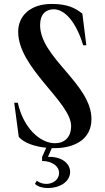

<svg xmlns="http://www.w3.org/2000/svg" viewBox="-20 -735 531 972"><path d="M257 15C344 15 443 -21 443 -132C443 -310 183 -443 183 -608C183 -662 211 -688 252 -688C309 -688 366 -622 401 -506H417L397 -666C360 -695 322 -715 241 -715C135 -715 72 -656 72 -574C72 -390 340 -218 340 -97C340 -39 306 -10 258 -10C184 -10 99 -85 70 -215H52L75 -42C102 -11 156 7 214 13L193 60V80C243 80 279 106 279 140C279 176 247 196 214 196C197 196 179 190 166 180L157 196C173 211 197 217 223 217C281 217 335 186 335 135C335 95 296 57 223 59L242 15Z"/></svg>

Font: Sprat Condensed Medium
Style: Regular
Weight: 500
Width: 3
Designer: Ethan Nakache
Foundry: Collletttivo
Version: Version 2.000;Glyphs 3.2 (3217)